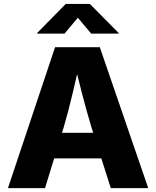

<svg xmlns="http://www.w3.org/2000/svg" viewBox="-20 -971 806 991"><path d="M21 0 264.2 -727.5H495.1L745.1 0H551.8L450.7 -318.4Q426.8 -397.9 403.8 -486.6Q380.9 -575.2 357.9 -671.4H397.5Q375 -574.7 354 -485.8Q333 -397 310.1 -318.4L212.4 0ZM186.5 -153.3V-285.6H580.1V-153.3ZM313 -797.4H171.4V-800.3L319.3 -950.7H443.8L592.8 -800.3V-797.4H450.7L381.8 -879.4Z"/></svg>

Font: Inter 16pt ExtraBold
Style: Regular
Weight: 800
Version: Version 4.001;git-66647c0bb